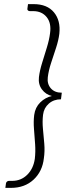

<svg xmlns="http://www.w3.org/2000/svg" viewBox="-20 -779 371 932"><path d="M143 -759Q209 -759 242 -719Q275 -679 268 -615Q264 -583 252 -546.5Q240 -510 228 -473.5Q216 -437 212 -404Q208 -372 226.5 -350.5Q245 -329 280 -329L276 -297Q241 -297 217 -276Q193 -255 189 -222Q185 -189 188.5 -153Q192 -117 195 -81Q198 -45 193 -11Q186 53 143 93Q100 133 33 133H6L9 111Q10 105 14.5 102Q19 99 23 99H39Q82 99 112 69.5Q142 40 149 -8Q153 -42 150.5 -78.5Q148 -115 145 -152Q142 -189 146 -221Q151 -258 175.5 -282Q200 -306 232 -313Q202 -320 183.5 -345Q165 -370 169 -405Q173 -437 184.5 -474Q196 -511 207.5 -548.5Q219 -586 223 -618Q230 -667 206.5 -696Q183 -725 141 -725H125Q120 -725 116 -728Q112 -731 113 -737L116 -759Z"/></svg>

Font: Aleo Light
Style: Italic
Weight: 300
Italic angle: -7°
Designer: Alessio Laiso
Foundry: Alessio Laiso
Version: Version 2.001;gftools[0.9.29]